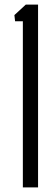

<svg xmlns="http://www.w3.org/2000/svg" viewBox="-20 -820 240 840"><path d="M80 0V-727H46L43 -754L93 -800H146.5V0Z"/></svg>

Font: Big Shoulders Display Thin
Style: Regular
Weight: 400
Version: Version 2.002